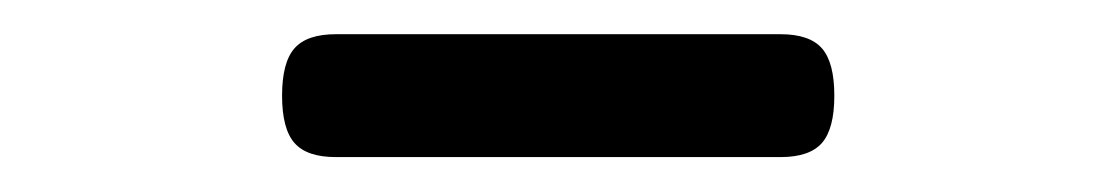

<svg xmlns="http://www.w3.org/2000/svg" viewBox="-20 -630 640 110"><path d="M458 -575.2Q458 -556.2 450.9 -548.1Q443.8 -540 427.2 -540H172.4Q155.8 -540 148.7 -548.1Q141.6 -556.2 141.6 -575.2Q141.6 -594.2 148.7 -602.3Q155.8 -610.4 172.4 -610.4H427.2Q443.8 -610.4 450.9 -602.3Q458 -594.2 458 -575.2Z"/></svg>

Font: Courier Prime
Style: Regular
Weight: 400
Designer: Alan Dague-Greene, Quote-Unquote Apps
Foundry: Quote-Unquote Apps
Version: Version 3.018